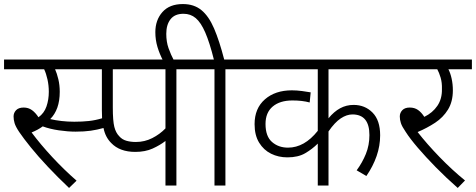

<svg xmlns="http://www.w3.org/2000/svg" viewBox="-20 -916 2350 948"><path d="M851 -574V0H797V-220Q770 -199 733.5 -182.5Q697 -166 648 -166Q571 -166 529 -210Q515 -224 505.5 -242Q496 -260 491 -284Q459 -275 427.5 -270.5Q396 -266 353 -266Q315 -266 270.5 -272.5Q226 -279 191 -292Q168 -275 136 -262Q180 -203 238 -140.5Q296 -78 358 -24L321 12Q265 -41 216.5 -92.5Q168 -144 132 -188.5Q96 -233 75 -264Q57 -291 52 -308Q47 -325 47 -341Q47 -359 59.5 -372Q72 -385 97 -385Q120 -385 137.5 -372.5Q155 -360 170 -337Q198 -357 209.5 -390.5Q221 -424 221 -463Q221 -494 214.5 -523.5Q208 -553 198 -574H0V-622H960V-574ZM347 -315Q386 -315 418.5 -318.5Q451 -322 484 -332Q483 -350 483 -371V-574H252Q261 -554 268 -525Q275 -496 275 -463Q275 -418 263 -384.5Q251 -351 228 -328Q254 -322 284 -318.5Q314 -315 347 -315ZM797 -574H537V-385Q537 -319 544.5 -289.5Q552 -260 569 -243Q583 -227 604 -221Q625 -215 651 -215Q694 -215 731.5 -234Q769 -253 797 -282Z M786 -615Q768 -649 757.5 -684Q747 -719 747 -757Q747 -817 782 -856.5Q817 -896 883 -896Q938 -896 974.5 -866Q1011 -836 1037 -775.5Q1063 -715 1087 -622H1202V-574H1093V0H1039V-574H945V-622H1036Q1015 -706 993.5 -755.5Q972 -805 946.5 -826.5Q921 -848 886 -848Q843 -848 822 -821Q801 -794 801 -749Q801 -710 812 -678.5Q823 -647 840 -615Z M1922 -574H1602V-332Q1629 -365 1659.5 -381.5Q1690 -398 1726 -398Q1782 -398 1819.5 -360Q1857 -322 1857 -248Q1857 -196 1839.5 -145.5Q1822 -95 1789 -47L1741 -75Q1769 -113 1786.5 -156Q1804 -199 1804 -249Q1804 -351 1720 -351Q1692 -351 1662.5 -331.5Q1633 -312 1602 -267V0H1549V-207Q1522 -180 1487 -159.5Q1452 -139 1399 -139Q1355 -139 1318.5 -157Q1282 -175 1259.5 -211.5Q1237 -248 1237 -303Q1237 -381 1288 -425.5Q1339 -470 1421 -470Q1445 -470 1471.5 -466.5Q1498 -463 1514 -460L1509 -410Q1473 -420 1424 -420Q1362 -420 1326.5 -390Q1291 -360 1291 -304Q1291 -243 1323 -215Q1355 -187 1402 -187Q1483 -187 1549 -270V-574H1187V-622H1922Z M2276 -25 2240 12Q2182 -39 2131.5 -90.5Q2081 -142 2042.5 -187Q2004 -232 1983 -265Q1965 -291 1959.5 -308Q1954 -325 1954 -341Q1954 -359 1966.5 -372Q1979 -385 2003 -385Q2027 -385 2044 -373Q2061 -361 2075 -339Q2116 -359 2139.5 -393.5Q2163 -428 2162 -476Q2163 -508 2155.5 -533Q2148 -558 2139 -574H1907V-622H2310V-574H2194Q2204 -555 2210 -527.5Q2216 -500 2216 -470Q2216 -414 2192 -375Q2168 -336 2128.5 -310Q2089 -284 2042 -264Q2088 -205 2150.5 -140.5Q2213 -76 2276 -25Z"/></svg>

Font: RS Noto Sans Light
Style: Regular
Weight: 300
Designer: Monotype Design Team
Foundry: Monotype Imaging Inc.
Version: Version 3.10